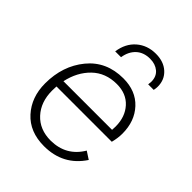

<svg xmlns="http://www.w3.org/2000/svg" viewBox="-202 -828 955 955"><g transform="rotate(45 275.5 -350.5)"><path d="M335 -672Q290 -672 262 -646Q234 -620 227 -575H186Q195 -638 236.5 -674Q278 -710 338 -710Q393 -710 426.5 -679.5Q460 -649 460 -601Q460 -588 457 -575H418Q420 -589 420 -595Q420 -632 396 -652Q372 -672 335 -672ZM492 -245H103Q102 -235 102 -215Q102 -135 148.5 -84.5Q195 -34 273 -34Q381 -35 435 -126L475 -100Q403 9 269 9Q168 9 110 -55Q52 -119 52 -216Q52 -339 121.5 -424Q191 -509 310 -509Q398 -509 449.5 -453.5Q501 -398 501 -311Q501 -280 492 -245ZM307 -466Q228 -466 177 -416.5Q126 -367 109 -288H451Q452 -296 452 -312Q452 -380 413 -423Q374 -466 307 -466Z"/></g></svg>

Font: Elaine Sans Light
Style: Italic
Weight: 300
Italic angle: -13°
Designer: Wei Huang
Foundry: Wei Huang
Version: Version 2.001;December 24, 2019;FontCreator 12.0.0.2547 64-b